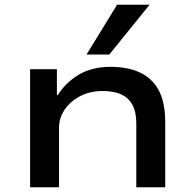

<svg xmlns="http://www.w3.org/2000/svg" viewBox="-20 -790 822 810"><path d="M107 0V-498H220V-389H224Q257 -442 312.5 -475Q368 -508 446 -508Q517 -508 568.5 -485Q620 -462 648.5 -411Q677 -360 677 -274V0H555V-270Q555 -317 539 -347Q523 -377 492 -391.5Q461 -406 414 -406Q359 -406 317.5 -384Q276 -362 252.5 -327Q229 -292 229 -250V0ZM345 -560 474 -770H611L441 -560Z"/></svg>

Font: Nunito Sans 7pt Expanded SemiBold
Style: Regular
Weight: 600
Width: 7
Designer: Vernon Adams
Foundry: Vernon Adams
Version: Version 3.101;gftools[0.9.27]